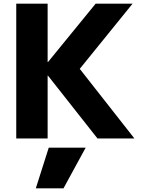

<svg xmlns="http://www.w3.org/2000/svg" viewBox="-20 -750 763 1040"><path d="M324 270H174L244 50H444ZM68 0V-730H238V-414H240L498 -730H698L412 -377L708 0H508L240 -340H238V0Z"/></svg>

Font: M PLUS 2 ExtraBold
Style: Regular
Weight: 800
Version: Version 1.001